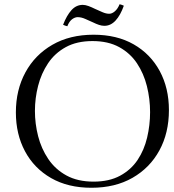

<svg xmlns="http://www.w3.org/2000/svg" viewBox="-20 -875 823 907"><path d="M778 -355Q778 -247 733 -164.5Q688 -82 606 -35Q524 12 412 12Q301 12 221 -34Q141 -80 98 -160.5Q55 -241 55 -344Q55 -450 100 -533Q145 -616 227.5 -663.5Q310 -711 422 -711Q532 -711 611.5 -665.5Q691 -620 734.5 -539.5Q778 -459 778 -355ZM689 -345Q689 -408 674 -468Q659 -528 627 -576Q595 -624 543 -652.5Q491 -681 417 -681Q343 -681 291 -652.5Q239 -624 207 -576Q175 -528 160 -469.5Q145 -411 145 -351Q145 -291 160 -232Q175 -173 208 -124Q241 -75 294 -46Q347 -17 422 -17Q496 -17 547.5 -45Q599 -73 630 -119.5Q661 -166 675 -225Q689 -284 689 -345ZM545 -855Q551 -854 555.5 -852Q560 -850 565 -848Q549 -803 526 -778Q503 -753 473 -753Q461 -753 447.5 -757.5Q434 -762 420 -769Q402 -777 383 -785.5Q364 -794 347 -794Q334 -794 320.5 -784Q307 -774 298 -751Q292 -752 287.5 -754Q283 -756 278 -758Q295 -802 317.5 -827Q340 -852 371 -852Q383 -852 398 -846.5Q413 -841 429 -833Q447 -825 464 -817.5Q481 -810 496 -810Q509 -810 522.5 -821.5Q536 -833 545 -855Z"/></svg>

Font: Castoro Titling
Style: Regular
Weight: 400
Version: Version 2.04